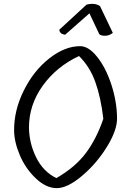

<svg xmlns="http://www.w3.org/2000/svg" viewBox="-20 -974 647 994"><path d="M515 -359Q502 -470 473.5 -549.5Q445 -629 389 -684Q272 -629 201 -530Q130 -431 130 -314Q131 -232 167.5 -158.5Q204 -85 272 -52Q369 -108 424 -181Q479 -254 515 -359ZM395 -735Q439 -735 483.5 -679Q528 -623 556.5 -536Q585 -449 586 -363Q587 -300 533 -213Q479 -126 404 -63Q329 0 274 0Q219 0 166 -50Q113 -100 83.5 -168.5Q54 -237 53 -297Q52 -403 103.5 -506Q155 -609 235.5 -672Q316 -735 395 -735ZM287 -820 428 -950Q472 -961 498 -942L564 -804Q548 -790 526 -789Q504 -788 494 -797L443 -905L317 -794Q289 -798 287 -820Z"/></svg>

Font: Tillana
Style: Regular
Weight: 400
Designer: Lipi Raval (Devanagari, Latin), Jonny Pinhorn (Latin)
Foundry: Indian Type Foundry
Version: Version 2.002;PS 1.0;hotconv 1.0.79;makeotf.lib2.5.61930; tt